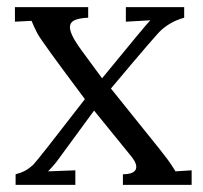

<svg xmlns="http://www.w3.org/2000/svg" viewBox="-20 -520 570 540"><path d="M22 -500H228V-470.2Q205.6 -469.2 192.6 -464.4Q179.7 -459.5 177.2 -449Q174.8 -438.5 182.6 -421.4Q190.4 -404.3 209 -378.9L267.1 -299.8Q392.1 -452.6 402.8 -462.9L334 -459V-500H498V-470.2Q477.5 -464.4 462.2 -455.8Q446.8 -447.3 432.9 -434.8Q418.9 -422.4 292 -271L429.7 -99.6Q441.4 -85 451.9 -70.8Q462.4 -56.6 473.6 -38.1L519 -41V0H325.7V-29.8Q337.9 -29.8 347.2 -32.5Q356.4 -35.2 360.6 -41.3Q364.7 -47.4 362.5 -56.6Q360.4 -65.9 350.1 -79.1L244.6 -209Q142.6 -69.3 137.9 -63.5Q133.3 -57.6 127.9 -51.8Q122.6 -45.9 115.2 -38.1L191.9 -41V0H23.9V-29.8Q39.1 -33.7 50.8 -40Q62.5 -46.4 73 -56.2Q83.5 -65.9 218.8 -241.2Q95.7 -405.3 85 -426.3Q74.2 -447.3 68.8 -461.4L22 -459Z"/></svg>

Font: Lora
Style: Regular
Weight: 400
Designer: Olga Karpushina, Alexei Vanyashin
Foundry: Cyreal (www.cyreal.org, a@cyreal.org)
Version: Version 1.014